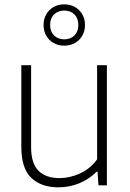

<svg xmlns="http://www.w3.org/2000/svg" viewBox="-20 -834 584 864"><path d="M76 -172.5V-540.5H120V-172.5Q120 -98 153.5 -65.2Q187 -32.5 247.5 -32.5Q293.5 -32.5 339.5 -53.2Q385.5 -74 417 -117V-540.5H461V0H423L419 -61.5H415Q380.5 -27 336 -9Q291.5 9 243 9Q165 9 120.5 -33.8Q76 -76.5 76 -172.5ZM176 -721.5Q176 -748 188 -769.2Q200 -790.5 221.2 -802.5Q242.5 -814.5 269 -814.5Q295.5 -814.5 317 -802.5Q338.5 -790.5 350.5 -769.2Q362.5 -748 362.5 -721.5Q362.5 -695 350.5 -673.8Q338.5 -652.5 317 -640.5Q295.5 -628.5 269 -628.5Q242.5 -628.5 221.2 -640.5Q200 -652.5 188 -673.8Q176 -695 176 -721.5ZM332.5 -721.5Q332.5 -751.5 315 -769Q297.5 -786.5 269 -786.5Q241 -786.5 223.2 -769Q205.5 -751.5 205.5 -721.5Q205.5 -692 223.2 -674.5Q241 -657 269 -657Q297.5 -657 315 -674.5Q332.5 -692 332.5 -721.5Z"/></svg>

Font: Encode Sans ExtraLight
Style: Regular
Weight: 275
Designer: Multiple Designers
Foundry: Impallari Type
Version: Version 2.000